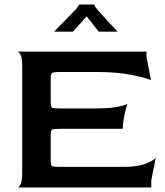

<svg xmlns="http://www.w3.org/2000/svg" viewBox="-20 -828 728 848"><path d="M57 0Q64 0 71 -14Q78 -28 78 -60V-540Q78 -572 71 -585.5Q64 -599 57 -600H627V-577L647 -474Q622 -485 559 -497.5Q496 -510 407 -510H245Q215 -510 209.5 -505.5Q204 -501 204 -480V-379Q204 -357 209.5 -353Q215 -349 244 -349H402Q460 -349 495.5 -355.5Q531 -362 542 -369Q538 -354 533 -334Q528 -314 525 -294Q522 -274 522 -259H244Q215 -259 209.5 -255.5Q204 -252 204 -229V-122Q204 -99 209 -95Q214 -91 244 -91H528Q586 -91 621.5 -104.5Q657 -118 668 -131L648 -31V0ZM219 -688Q233 -703 251.5 -721.5Q270 -740 287 -758Q304 -776 315 -787Q323 -796 326 -801.5Q329 -807 329 -808H396Q396 -804 409 -787Q415 -780 430.5 -762.5Q446 -745 465 -725Q484 -705 500 -688H416L363 -756L302 -688Z"/></svg>

Font: Red Rose Medium
Style: Regular
Weight: 500
Designer: Jaikishan Patel
Version: Version 2.000